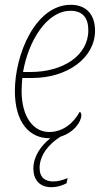

<svg xmlns="http://www.w3.org/2000/svg" viewBox="-20 -566 445 800"><path d="M186 10H190C151 40 119 86 119 136C119 182 144 214 194 214C217 214 236 208 257 198L262 176C236 186 222 190 201 190C170 190 145 175 145 134C145 82 182 34 233 3C288 -14 319 -58 319 -87C319 -93 316 -99 312 -100C287 -54 243 -16 185 -16C119 -16 70 -79 70 -187C70 -203 72 -230 73 -241H114C261 -241 376 -325 376 -438C376 -506 339 -546 275 -546C127 -546 42 -338 42 -187C42 -55 103 10 186 10ZM107 -266H76C98 -394 174 -521 274 -521C324 -521 348 -492 348 -440C348 -334 242 -266 107 -266Z"/></svg>

Font: Noto Serif SemiCondensed Thin
Style: Italic
Weight: 100
Width: 4
Italic angle: -12°
Designer: Monotype Design Team
Foundry: Monotype Imaging Inc.
Version: Version 2.013